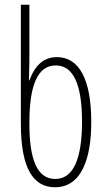

<svg xmlns="http://www.w3.org/2000/svg" viewBox="-20 -780 449 810"><path d="M212 10C323 10 365 -109 365 -265C365 -445 314 -539 220 -539C167 -539 129 -508 104 -441H102C104 -495 104 -534 104 -562V-760H68V-258C68 -70 120 10 212 10ZM213 -25C135 -25 104 -111 104 -257V-264C104 -418 138 -504 215 -504C289 -504 326 -425 326 -267C326 -113 291 -25 213 -25Z"/></svg>

Font: Noto Sans ExtraCondensed ExtraLight
Style: Regular
Weight: 200
Width: 2
Designer: Monotype Design Team
Foundry: Monotype Imaging Inc.
Version: Version 2.013